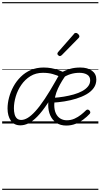

<svg xmlns="http://www.w3.org/2000/svg" viewBox="-20 -1145 932 1780"><path d="M50 -139Q50 -188 64 -241Q78 -294 105 -343.5Q132 -393 172.5 -433Q213 -473 266 -496Q319 -519 384 -519Q422 -519 455.5 -513Q489 -507 524 -494.5Q559 -482 601 -461Q552 -398 517.5 -324.5Q483 -251 483 -172Q483 -125 498 -93.5Q513 -62 539.5 -46Q566 -30 599 -30Q638 -30 671 -45Q704 -60 730.5 -81Q757 -102 777 -122Q785 -130 793.5 -129Q802 -128 808 -122Q815 -115 817 -106.5Q819 -98 811 -89Q786 -62 752.5 -37Q719 -12 679.5 3.5Q640 19 594 19Q540 19 502.5 -6.5Q465 -32 446 -75Q427 -118 427 -172Q427 -227 445 -280.5Q463 -334 489 -382Q515 -430 538 -465L542 -431Q509 -447 469 -458.5Q429 -470 378 -470Q312 -470 262 -439Q212 -408 177.5 -358Q143 -308 126 -250.5Q109 -193 109 -141Q109 -110 115.5 -85.5Q122 -61 137 -47Q152 -33 177 -33Q205 -33 237.5 -52.5Q270 -72 309 -115Q348 -158 394.5 -227.5Q441 -297 498 -398L536 -384Q473 -264 421 -186Q369 -108 325 -63.5Q281 -19 243 -1Q205 17 169 17Q110 17 80 -27Q50 -71 50 -139ZM873 -408Q873 -363 848.5 -329Q824 -295 782 -271Q740 -247 687 -230.5Q634 -214 577 -205Q520 -196 465 -193L475 -238Q523 -241 571.5 -249Q620 -257 664 -269.5Q708 -282 742 -300.5Q776 -319 796 -344Q816 -369 816 -400Q816 -436 788 -453Q760 -470 716 -470Q674 -470 636 -458.5Q598 -447 559 -422L547 -473Q588 -494 629 -506.5Q670 -519 725 -519Q792 -519 832.5 -489.5Q873 -460 873 -408ZM534 -625Q529 -625 520.5 -632Q512 -639 512 -646Q512 -650 513.5 -654Q515 -658 519 -663L663 -827Q668 -835 673 -837.5Q678 -840 683 -840Q690 -840 697.5 -835Q705 -830 710.5 -822.5Q716 -815 716 -808Q716 -803 714 -799.5Q712 -796 708 -792L553 -634Q543 -625 534 -625ZM0 605H892V615H0ZM0 -20H892V0H0ZM0 -505H892V-500H0ZM0 -1125H892V-1115H0Z"/></svg>

Font: Playwrite CU Guides
Style: Regular
Weight: 400
Designer: Veronika Burian, José Scaglione
Foundry: TypeTogether
Version: Version 1.003